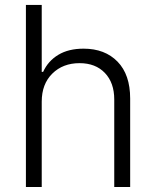

<svg xmlns="http://www.w3.org/2000/svg" viewBox="-20 -747 623 767"><path d="M146.7 -340.9V0H83.5V-727.3H146.7V-459.9H152.3Q172.2 -503.6 213.1 -528.1Q253.9 -552.6 313.9 -552.6Q399.1 -552.6 449.6 -500.7Q500 -448.9 500 -353.3V0H436.4V-349.4Q436.4 -416.5 399 -455.6Q361.5 -494.7 297.9 -494.7Q231.2 -494.7 188.9 -452.9Q146.7 -411.2 146.7 -340.9Z"/></svg>

Font: Inter Light BETA
Style: Regular
Weight: 300
Designer: Rasmus Andersson
Foundry: rsms
Version: Version 3.011;git-f93a4a705